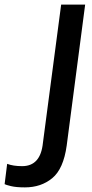

<svg xmlns="http://www.w3.org/2000/svg" viewBox="-37 -800 399 832"><path d="M71 12Q33 12 10.5 6.5Q-12 1 -17 -2L-6 -90Q20 -80 59 -80Q139 -80 149 -181L228 -780H332L252 -169Q238 -68 189.5 -28Q141 12 71 12Z"/></svg>

Font: Tanohe Sans Medium
Style: Italic
Weight: 500
Designer: Village Type and Design LLC & Cristiano Sobral
Foundry: Cooper Hewitt Smithsonian Design Museum
Version: Version 1.00;September 29, 2021;FontCreator 13.0.0.2655 64-b